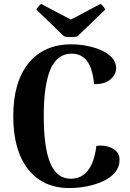

<svg xmlns="http://www.w3.org/2000/svg" viewBox="-20 -936 659 970"><path d="M584 -129Q584 -93 562 -66Q540 -39 503 -21.5Q466 -4 421 5Q376 14 330 14Q197 14 122 -81Q47 -176 47 -349Q47 -522 124.5 -617Q202 -712 340 -712Q381 -712 421 -704Q461 -696 494 -681Q527 -666 547 -643.5Q567 -621 567 -591Q567 -561 539 -535.5Q511 -510 455 -511Q448 -591 419.5 -628Q391 -665 342 -665Q269 -665 235 -586Q201 -507 201 -349Q201 -191 234 -112Q267 -33 338 -33Q373 -33 399.5 -51Q426 -69 443 -106Q460 -143 467 -199Q495 -203 521.5 -196.5Q548 -190 566 -173.5Q584 -157 584 -129ZM372 -753Q366 -750 352 -749Q338 -748 323.5 -749Q309 -750 303 -753L164 -887Q165 -892 173.5 -902.5Q182 -913 188 -916L338 -837L487 -916Q494 -913 502.5 -902.5Q511 -892 511 -887Z"/></svg>

Font: Arima Thin
Style: Regular
Weight: 100
Designer: Joana Correia and Natanael Gama
Foundry: NDISCOVER
Version: Version 1.101;gftools[0.9.23]